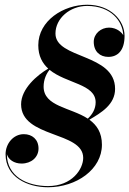

<svg xmlns="http://www.w3.org/2000/svg" viewBox="-20 -780 546 810"><path d="M410 -169.5C410 -221 388 -252.5 357 -275C407 -304.5 465.5 -339 465.5 -405C465.5 -555.5 214 -530.5 214 -638.5C214 -702.5 275 -755 347.5 -755C449.5 -755 498 -689.5 500 -631.5C494.5 -641.5 474 -663.5 440 -663.5C406 -663.5 375.5 -638 375.5 -603.5C375.5 -562.5 402 -540 437 -540C477 -540 505.5 -567.5 505.5 -628.5C505.5 -694.5 446 -760 348 -760C248 -760 141.5 -693 141.5 -589C141.5 -543.5 159 -513 183.5 -490.5C136.5 -463 69 -405.5 69 -340C69 -197 331 -227 331 -114C331 -67.5 285 5 182.5 5C94.5 5 9.5 -35.5 9 -129.5C15.5 -107 39 -90 71 -90C112 -90 142.5 -116.5 142.5 -153.5C142.5 -192 115.5 -214 80.5 -214C35.5 -214 3.5 -173 3.5 -129.5C3.5 -33.5 94.5 10 182.5 10C302.5 10 410 -65.5 410 -169.5ZM164 -414.5C164 -445.5 176.5 -470.5 189 -485.5C259.5 -427.5 383.5 -426 383.5 -348.5C383.5 -320.5 370 -298 350.5 -279.5C278 -327 164 -330.5 164 -414.5Z"/></svg>

Font: Bodoni* 36pt Medium
Style: Italic
Weight: 500
Italic angle: -13°
Version: Version 2.3